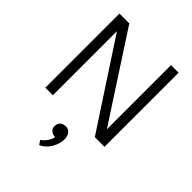

<svg xmlns="http://www.w3.org/2000/svg" viewBox="-277 -850 1295 1295"><g transform="rotate(45 371.0 -202.0)"><path d="M89 0V-707H183L581 -95V-707H653V0H561L161 -611V0ZM334 303 313 274Q326 265 338 252Q350 239 359.5 223Q369 207 372 189Q350 189 333 176.5Q316 164 316 138Q316 114 332 100Q348 86 370 86Q399 86 413.5 107.5Q428 129 427 157Q426 188 413.5 217.5Q401 247 380.5 269.5Q360 292 334 303Z"/></g></svg>

Font: Onest Light
Style: Regular
Weight: 300
Designer: Dmitri Voloshin, Andrey Kudryavtsev
Foundry: Dmitri Voloshin, Andrey Kudryavtsev
Version: Version 1.000;gftools[0.9.33]